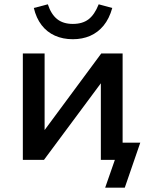

<svg xmlns="http://www.w3.org/2000/svg" viewBox="-20 -742 700 891"><path d="M468 129 513 0H448V-80H631L559 129ZM86 0V-494H187V-125H177L450 -494H549V0H448V-369H458L184 0ZM318 -560Q272 -560 235 -576.5Q198 -593 173 -625.5Q148 -658 137 -705L202 -722Q217 -676 245 -653.5Q273 -631 318 -631Q363 -631 391 -652.5Q419 -674 438 -722L501 -705Q487 -655 460.5 -623Q434 -591 398 -575.5Q362 -560 318 -560Z"/></svg>

Font: Nunito Sans 9pt SemiBold
Style: Regular
Weight: 600
Version: Version 3.101;gftools[0.9.27]